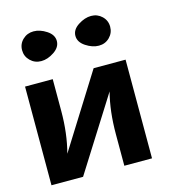

<svg xmlns="http://www.w3.org/2000/svg" viewBox="-116 -897 923 998"><g transform="rotate(-15 345.5 -398.5)"><path d="M38 0V-531H187V-360Q187 -239 160 -137L407 -531H579V0H430V-169Q430 -294 456 -393L208 0ZM96 -660.5Q72 -684 72 -717.5Q72 -751 96 -774Q120 -797 154.5 -797Q189 -797 224 -774Q259 -751 259 -717.5Q259 -684 224 -660.5Q189 -637 154.5 -637Q120 -637 96 -660.5ZM394.5 -660.5Q359 -684 359 -717.5Q359 -751 394.5 -774Q430 -797 464 -797Q498 -797 522 -774Q546 -751 546 -717.5Q546 -684 522.5 -660.5Q499 -637 464.5 -637Q430 -637 394.5 -660.5Z"/></g></svg>

Font: Fix15 Mono
Style: Bold
Weight: 700
Designer: Carrois Corporate & Edenspiekermann AG
Foundry: Carrois Corporate GbR & Edenspiekermann AG
Version: Version 3.206